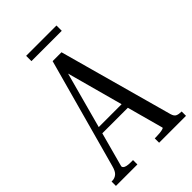

<svg xmlns="http://www.w3.org/2000/svg" viewBox="-243 -927 1025 1025"><g transform="rotate(-45 269.5 -415.0)"><path d="M136 -287H366L367 -250H127ZM236 -650 259 -644 99 -54Q99 -48 103.5 -43.5Q108 -39 119 -36Q130 -33 149 -33H167V0H5V-33H10Q29 -33 43.5 -45Q58 -57 66 -88L237 -710H304L482 -65Q488 -44 500.5 -38.5Q513 -33 530 -33H534V0H331V-33H344Q357 -33 370.5 -34.5Q384 -36 392.5 -38.5Q401 -41 401 -44ZM157 -830H386V-790H157Z"/></g></svg>

Font: Roboto Serif 120pt ExtraCondensed
Style: Regular
Weight: 400
Width: 2
Designer: Greg Gazdowicz
Foundry: Commercial Type
Version: Version 1.008